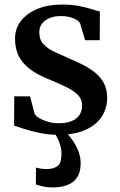

<svg xmlns="http://www.w3.org/2000/svg" viewBox="-20 -581 528 843"><path d="M236 11Q195 11 157 3.2Q119 -4.5 89 -14Q59 -23.5 42 -29.5L42.5 -158H112L132 -81Q138 -71 154.2 -61.5Q170.5 -52 192.2 -46Q214 -40 236.5 -40Q273 -40 295.8 -49.8Q318.5 -59.5 329.5 -77Q340.5 -94.5 340.5 -117.5Q340.5 -145 322.2 -164Q304 -183 270.2 -199.2Q236.5 -215.5 190 -234.5Q143.5 -253.5 111.5 -277.5Q79.5 -301.5 62.8 -334Q46 -366.5 46 -411Q46 -456 72.2 -489.5Q98.5 -523 144.8 -542Q191 -561 251 -561Q295.5 -561 328 -554.5Q360.5 -548 382.8 -540.8Q405 -533.5 418.5 -530.5L418 -404.5H353.5L332 -478Q327.5 -487 315.5 -494.2Q303.5 -501.5 286.5 -506Q269.5 -510.5 249.5 -510.5Q221 -511 199 -502.2Q177 -493.5 164.8 -477.5Q152.5 -461.5 152.5 -439Q152.5 -407 170.8 -387.2Q189 -367.5 218.2 -353.8Q247.5 -340 280 -326Q312 -312.5 342.5 -297.2Q373 -282 397.2 -262.5Q421.5 -243 436 -216Q450.5 -189 450.5 -152Q450.5 -104.5 426 -67.8Q401.5 -31 353.5 -10Q305.5 11 236 11ZM209.5 242Q191 242 171 238Q151 234 137.5 228.5L138 154.5Q148 158 161.2 159.8Q174.5 161.5 182 161.5Q213 161.5 231.5 149.2Q250 137 250 93Q250 74 244 55Q238 36 230 21Q222 6 216.5 -1.5L249.5 -6L268 -1.5Q279 8.5 294.8 29.5Q310.5 50.5 322.8 79Q335 107.5 334 140Q333.5 176.5 317.8 199.2Q302 222 274.2 232Q246.5 242 209.5 242Z"/></svg>

Font: Merriweather 36pt SemiBold
Style: Regular
Weight: 600
Version: Version 2.100